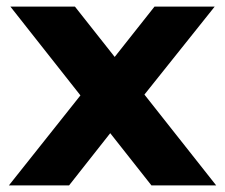

<svg xmlns="http://www.w3.org/2000/svg" viewBox="-20 -560 680 580"><path d="M11.4 -540H206.4L633 0H437.4ZM253.7 -310.5 399.3 -267.2 188.7 0H6.9ZM237.6 -275.7 446.7 -540H628.5L383.7 -233.5Z"/></svg>

Font: Pathway Extreme 8pt Thin
Style: Regular
Weight: 100
Version: Version 1.001;gftools[0.9.26]